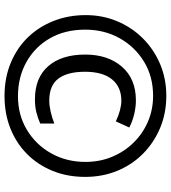

<svg xmlns="http://www.w3.org/2000/svg" viewBox="28 -792 774 871"><g transform="rotate(90 415.5 -357.0)"><path d="M416 10Q333 10 265 -18.5Q197 -47 149 -97Q101 -147 75 -214Q49 -281 49 -358Q49 -435 77 -501.5Q105 -568 155 -618Q205 -668 271.5 -696Q338 -724 415 -724Q493 -724 559.5 -696.5Q626 -669 676.5 -619.5Q727 -570 755 -502.5Q783 -435 783 -356Q783 -276 756 -209Q729 -142 680 -93Q631 -44 564 -17Q497 10 416 10ZM417 -51Q502 -51 569.5 -91.5Q637 -132 676 -201.5Q715 -271 715 -357Q715 -422 692 -477.5Q669 -533 628 -575Q587 -617 532.5 -640.5Q478 -664 415 -664Q328 -664 260.5 -623Q193 -582 154 -512.5Q115 -443 115 -356Q115 -264 154.5 -195.5Q194 -127 262.5 -89Q331 -51 417 -51ZM431 -128Q333 -128 280.5 -188.5Q228 -249 228 -356Q228 -459 283 -522.5Q338 -586 436 -586Q465 -586 497.5 -578.5Q530 -571 559 -556L531 -495Q506 -507 481.5 -513.5Q457 -520 438 -520Q375 -520 340.5 -477.5Q306 -435 306 -355Q306 -276 337 -234.5Q368 -193 437 -193Q460 -193 488 -199.5Q516 -206 541 -216V-152Q516 -141 490 -134.5Q464 -128 431 -128Z"/></g></svg>

Font: Noto Sans Tamil Condensed
Style: Bold
Weight: 700
Width: 3
Designer: Jelle Bosma - Monotype Design Team
Foundry: Monotype Imaging Inc.
Version: Version 2.004; ttfautohint (v1.8.4.7-5d5b)